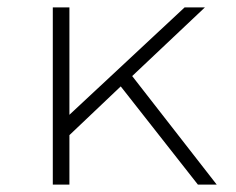

<svg xmlns="http://www.w3.org/2000/svg" viewBox="-20 -500 640 520"><path d="M123 0V-480H168V-189L170 -191L480 -480H535L338 -294L567 0H516L307 -266L168 -134V0Z"/></svg>

Font: Source Code Pro Light
Style: Regular
Weight: 300
Monospace: yes
Designer: Paul D. Hunt, Teo Tuominen
Foundry: Adobe Systems Incorporated
Version: Version 2.030;PS 1.000;hotconv 16.6.51;makeotf.lib2.5.65220